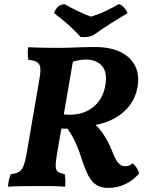

<svg xmlns="http://www.w3.org/2000/svg" viewBox="-20 -910 741 939"><path d="M444 -680Q520.6 -680 570.5 -655.1Q620.3 -630.2 641.8 -585.8Q663.2 -541.4 652.3 -482.6Q643.8 -433.9 615.1 -395.5Q586.4 -357.1 541.6 -332Q496.8 -307 437.7 -297.1L322.5 -281Q308.2 -280.5 295.1 -280.7Q281.9 -281 271 -282L281.8 -351.9Q294.2 -349.9 304.1 -349.4Q314 -348.9 322.9 -348.9Q367.3 -348.9 402.8 -365.6Q438.4 -382.4 462.3 -413.4Q486.3 -444.4 494.3 -488Q507.2 -554.1 479.8 -586.4Q452.3 -618.8 399.7 -618.8Q382.7 -618.8 364.4 -615.5Q346.1 -612.2 329.6 -605.6L343.4 -649.2L257.6 -150.7Q251.5 -113.5 252.5 -95Q253.4 -76.4 264.3 -69.3Q275.3 -62.3 296.6 -58.3Q299.2 -43.6 299.7 -28.4Q300.2 -13.2 298.6 3Q272.1 1 252.3 0.5Q232.4 0 212.8 0Q193.2 0 165.4 0Q120.4 0 85.8 0.5Q51.2 1 19.1 3Q20.1 -13.7 23.4 -28.4Q26.7 -43.1 32.8 -58.3Q59.2 -60.8 73.4 -69.8Q87.6 -78.8 95.9 -101.2Q104.2 -123.5 111.3 -165.9L173.3 -526.3Q179.3 -560.5 176.9 -579.1Q174.5 -597.7 160.8 -605.9Q147.1 -614.2 118.6 -617.7Q116 -631.9 115.8 -647.6Q115.5 -663.3 117.6 -679Q154.6 -677 191.4 -676.5Q228.3 -676 270.1 -676Q303.4 -676 352.5 -678Q401.6 -680 444 -680ZM425.4 -317.4Q447.9 -300.8 465.2 -280.7Q482.5 -260.6 499.3 -231.8Q516 -203 533.4 -158.8Q547.3 -124.1 561.2 -110.5Q575.1 -97 590.2 -97Q601.8 -97 611.1 -100.5Q620.5 -104 628.9 -111.4Q639.4 -103.3 648.2 -89.5Q657 -75.8 660.5 -61.7Q630.3 -27 591.8 -9Q553.3 9 508.4 9Q474.2 9 451.5 -5.5Q428.8 -20 412.6 -50.3Q396.4 -80.7 380.7 -129.1Q366.8 -173.4 353.4 -204Q340 -234.7 324.6 -259.2Q309.3 -283.6 289.4 -308.3ZM374 -729.3Q346.3 -760.4 313 -790Q279.7 -819.6 244.7 -845.6Q250.9 -864.9 262.9 -876.3Q275 -887.7 295.9 -889.7Q324.8 -872.8 358.5 -856.9Q392.2 -841.1 424.2 -828.6Q462.1 -839.4 497.9 -856.7Q533.8 -874 561.3 -889.9Q576.1 -885.4 587.2 -872.6Q598.4 -859.9 604 -845.6Q562.3 -821.1 517.7 -792.9Q473.2 -764.8 436.7 -738Q407.9 -724.8 374 -729.3Z"/></svg>

Font: Vollkorn
Style: Italic
Weight: 400
Italic angle: -11°
Designer: Friedrich Althausen
Foundry: Friedrich Althausen
Version: Version 5.001